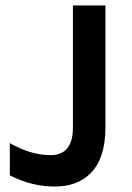

<svg xmlns="http://www.w3.org/2000/svg" viewBox="-20 -669 484 703"><path d="M16 -27V-145Q93 -101 165 -101Q247 -101 247 -202V-649H366V-202Q366 -90 312 -35Q264 14 180 14Q96 14 16 -27Z"/></svg>

Font: Karla Neue
Style: Bold
Weight: 700
Designer: Jonathan Pinhorn
Foundry: PYRS Fontlab Ltd. / Made with FontLab
Version: Version 1.000;PS 001.001;hotconv 1.0.56